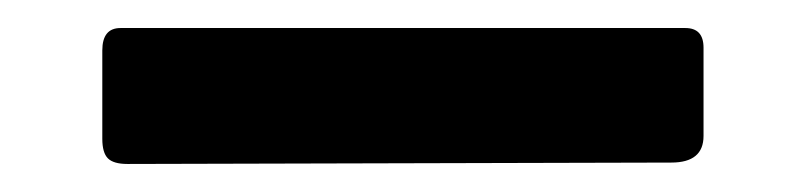

<svg xmlns="http://www.w3.org/2000/svg" viewBox="-20 18 575 137"><path d="M482 115Q482 134 459 134L71 135Q61 135 57 131Q53 127 53 117V54Q53 38 66 38H469Q482 38 482 52Z"/></svg>

Font: Libre Franklin Thin SemiBold
Style: Regular
Weight: 600
Version: Version 3.000